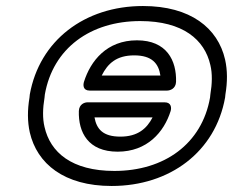

<svg xmlns="http://www.w3.org/2000/svg" viewBox="-20 -583 774 638"><path d="M446 -513C588 -513 660 -451 679 -367C686 -338 685 -305 679 -269L678 -259C651 -105 526 -15 360 -15C218 -15 147 -77 128 -161C121 -190 122 -223 128 -259L129 -269C156 -423 281 -513 446 -513ZM728 -259 729 -269C736 -311 736 -349 728 -385C704 -490 613 -563 455 -563C261 -563 111 -448 79 -269L78 -259C71 -217 71 -179 79 -143C103 -39 193 35 351 35C545 35 696 -79 728 -259ZM565 -311C567 -382 534 -449 435 -449C335 -449 281 -381 259 -311C256 -301 255 -282 278 -282H535C545 -282 564 -288 565 -311ZM513 -332H318C338 -372 367 -399 426 -399C485 -399 507 -372 513 -332ZM242 -214C240 -143 273 -79 371 -79C469 -79 525 -144 547 -214C550 -224 550 -243 527 -243H271C261 -243 243 -237 242 -214ZM294 -193H487C468 -156 438 -129 380 -129C322 -129 301 -154 294 -193Z"/></svg>

Font: Asimov
Style: XWidOuIt
Weight: 500
Designer: Google
Version: Version 2.000980; 2014